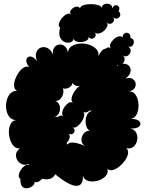

<svg xmlns="http://www.w3.org/2000/svg" viewBox="-20 -960 782 1026"><path d="M275 -29Q266 -10 247.5 -4.5Q229 1 207.5 -4.5Q186 -10 168 -22.5Q150 -35 141.5 -53Q133 -71 142 -90Q122 -76 104 -80.5Q86 -85 75 -100.5Q64 -116 65.5 -134.5Q67 -153 87 -167Q68 -165 54.5 -178.5Q41 -192 34 -214Q27 -236 27.5 -259Q28 -282 37.5 -299Q47 -316 66 -318Q43 -319 30 -335.5Q17 -352 13.5 -375.5Q10 -399 15.5 -422Q21 -445 35 -460Q49 -475 71 -475Q57 -482 55.5 -499Q54 -516 61 -536Q68 -556 80.5 -573.5Q93 -591 108 -599.5Q123 -608 136 -601Q117 -626 121 -642Q125 -658 142 -658Q159 -658 178 -633Q167 -661 174 -680Q181 -699 198 -705.5Q215 -712 233.5 -703.5Q252 -695 263 -668Q260 -692 270 -706Q280 -720 296 -722Q312 -724 325.5 -713.5Q339 -703 343 -679Q345 -702 363.5 -713.5Q382 -725 406.5 -727Q431 -729 455 -721.5Q479 -714 494 -698.5Q509 -683 506 -660Q521 -694 540 -699Q559 -704 567.5 -686.5Q576 -669 561 -635Q583 -665 601 -667Q619 -669 622 -651.5Q625 -634 603 -604Q625 -621 643.5 -619.5Q662 -618 671.5 -605.5Q681 -593 677 -575Q673 -557 650 -540Q672 -547 686 -539.5Q700 -532 704 -518.5Q708 -505 700.5 -491.5Q693 -478 671 -471Q690 -472 701.5 -457.5Q713 -443 717.5 -421.5Q722 -400 719 -378Q716 -356 705.5 -341Q695 -326 676 -325Q713 -325 725 -311.5Q737 -298 724.5 -285Q712 -272 675 -273Q699 -269 708 -250.5Q717 -232 713 -211Q709 -190 694 -176.5Q679 -163 655 -168Q667 -157 664 -139Q661 -121 648 -102.5Q635 -84 617.5 -70Q600 -56 583 -51.5Q566 -47 554 -58Q560 -35 543.5 -18Q527 -1 501 6Q475 13 452 7Q429 1 423 -22Q426 33 388 33Q350 33 275 -29ZM440 -178Q417 -188 415.5 -208.5Q414 -229 426.5 -245.5Q439 -262 460 -261Q447 -268 441.5 -285Q436 -302 438 -321Q440 -340 449.5 -353.5Q459 -367 476 -367Q456 -366 446 -383.5Q436 -401 438.5 -422.5Q441 -444 455 -455Q436 -453 422 -470Q408 -487 412 -505Q400 -498 387.5 -501.5Q375 -505 368 -517Q364 -500 348 -491.5Q332 -483 316 -488Q321 -474 317 -458Q313 -442 302 -431Q291 -420 275 -420Q289 -416 295.5 -403Q302 -390 300.5 -374.5Q299 -359 290.5 -348Q282 -337 266 -337Q287 -338 294 -331Q301 -324 294 -316.5Q287 -309 266 -309Q290 -310 300.5 -297.5Q311 -285 308.5 -269Q306 -253 290 -244Q307 -242 322 -224Q337 -206 338 -187Q352 -202 378.5 -197.5Q405 -193 440 -178ZM89 -4Q78 -11 80.5 -25.5Q83 -40 93 -54.5Q103 -69 115.5 -76Q128 -83 139 -76Q125 -85 129.5 -101.5Q134 -118 148 -128Q162 -138 175 -128Q166 -135 171.5 -152.5Q177 -170 190 -189Q203 -208 217.5 -219Q232 -230 241 -223Q227 -233 228.5 -245.5Q230 -258 241 -263.5Q252 -269 266 -260Q254 -268 256.5 -284Q259 -300 269.5 -315.5Q280 -331 294.5 -339Q309 -347 321 -338Q310 -345 312.5 -360Q315 -375 325 -389Q335 -403 347.5 -410.5Q360 -418 371 -410Q359 -419 363 -437.5Q367 -456 380 -474.5Q393 -493 409 -503.5Q425 -514 437 -505Q421 -517 423 -531Q425 -545 437.5 -552Q450 -559 466 -548Q455 -556 456 -570.5Q457 -585 466.5 -598.5Q476 -612 489 -618.5Q502 -625 514 -617Q500 -627 502 -640Q504 -653 515.5 -659.5Q527 -666 541 -656Q528 -665 531.5 -679.5Q535 -694 547.5 -702.5Q560 -711 573 -702Q564 -711 569.5 -724.5Q575 -738 587 -749.5Q599 -761 613 -765Q627 -769 635 -760Q636 -777 647 -782.5Q658 -788 668 -781.5Q678 -775 677 -757Q693 -753 695 -740.5Q697 -728 689 -717.5Q681 -707 665 -711Q681 -700 678 -685Q675 -670 662 -662Q649 -654 633 -665Q649 -655 645.5 -639Q642 -623 628 -614.5Q614 -606 599 -616Q609 -609 606.5 -594.5Q604 -580 594 -566Q584 -552 571.5 -544.5Q559 -537 549 -544Q560 -536 557 -519.5Q554 -503 543 -487Q532 -471 517.5 -462.5Q503 -454 492 -462Q507 -452 505.5 -439.5Q504 -427 492.5 -421Q481 -415 467 -426Q478 -418 477 -404.5Q476 -391 467.5 -379Q459 -367 446.5 -361.5Q434 -356 423 -363Q433 -356 429.5 -340Q426 -324 415 -308Q404 -292 390 -283Q376 -274 366 -281Q380 -272 378.5 -260.5Q377 -249 367 -244Q357 -239 343 -248Q354 -241 352.5 -228Q351 -215 342 -203Q333 -191 321.5 -185Q310 -179 300 -186Q312 -178 312 -165.5Q312 -153 304.5 -141.5Q297 -130 285 -126Q273 -122 261 -130Q273 -122 272.5 -109.5Q272 -97 263.5 -85Q255 -73 243.5 -68Q232 -63 220 -71Q231 -64 227.5 -47.5Q224 -31 213 -15Q202 1 188 9.5Q174 18 163 11Q168 20 157.5 30.5Q147 41 130.5 45Q114 49 101 39Q88 29 89 -4ZM301 -813Q291 -820 295 -834.5Q299 -849 310.5 -863Q322 -877 335.5 -884Q349 -891 359 -883Q350 -895 360 -907.5Q370 -920 385 -924Q400 -928 408 -915Q408 -926 425.5 -932Q443 -938 466 -938Q489 -938 506.5 -932Q524 -926 524 -915Q524 -932 538 -937.5Q552 -943 566 -937.5Q580 -932 580 -915Q587 -931 597.5 -932Q608 -933 614.5 -924.5Q621 -916 614 -900Q626 -888 622 -876.5Q618 -865 606.5 -861.5Q595 -858 583 -869Q593 -858 587.5 -847Q582 -836 570.5 -833Q559 -830 550 -842Q558 -831 552.5 -818Q547 -805 534.5 -794.5Q522 -784 508 -781Q494 -778 485 -789Q495 -777 490 -766.5Q485 -756 474 -753.5Q463 -751 453 -763Q455 -751 443.5 -744Q432 -737 416 -735.5Q400 -734 387.5 -738.5Q375 -743 373 -755Q373 -741 359 -735Q345 -729 328.5 -734.5Q312 -740 302 -758.5Q292 -777 301 -813Z"/></svg>

Font: Rubik Bubbles
Style: Regular
Weight: 400
Designer: Hubert and Fischer, NaN
Foundry: Hubert and Fischer, NaN
Version: Version 2.200